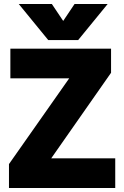

<svg xmlns="http://www.w3.org/2000/svg" viewBox="-20 -943 623 963"><path d="M74 -923H240L297 -838L354 -923H520L372 -742H222ZM25 -120 327 -550H32V-699H537V-578L237 -149H558V0H25Z"/></svg>

Font: Readiness
Style: Bold
Weight: 700
Designer: Katatrad Team
Foundry: CadsonDemak
Version: Version 1.00;January 16, 2020;FontCreator 12.0.0.2550 64-bit